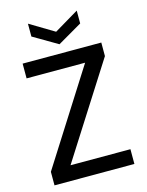

<svg xmlns="http://www.w3.org/2000/svg" viewBox="-132 -987 817 1068"><g transform="rotate(-15 276.0 -453.5)"><path d="M46 0V-78L387 -615H50V-700H503V-622L161 -85H506V0ZM276 -751 136 -833V-907L276 -823L417 -907V-833Z"/></g></svg>

Font: AWOL-DM Medium
Style: Regular
Weight: 500
Designer: Colophon Foundry, Jonny Pinhorn, Mikhail Sharanda
Foundry: Colophon Foundry
Version: Version 1.000;Glyphs 3.2.3 (3260)